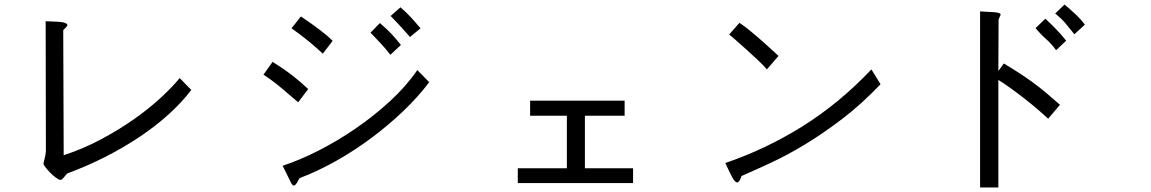

<svg xmlns="http://www.w3.org/2000/svg" viewBox="-20 -753 5040 841"><path d="M767 -411 818 -359Q776 -304 718.5 -252Q661 -200 591.5 -153.5Q522 -107 441.5 -66Q361 -25 274 7Q261 23 255.5 29Q250 35 245 35Q238 35 224.5 25Q211 15 198.5 2Q186 -11 177 -23Q168 -35 171 -40Q173 -49 176 -60.5Q179 -72 181 -89L180 -660Q199 -659 216.5 -658.5Q234 -658 247 -656.5Q260 -655 267.5 -651.5Q275 -648 275 -642Q275 -638 257 -621L259 -73Q347 -102 426 -144.5Q505 -187 570.5 -233.5Q636 -280 686 -326.5Q736 -373 767 -411Z M1808 -446 1860 -393Q1812 -329 1746.5 -266.5Q1681 -204 1606.5 -148.5Q1532 -93 1452 -48Q1372 -3 1293 27Q1290 30 1283.5 42.5Q1277 55 1269 60Q1265 60 1261 56.5Q1257 53 1255 48L1218 -27Q1292 -51 1375.5 -93.5Q1459 -136 1539 -191Q1619 -246 1689.5 -311Q1760 -376 1808 -446ZM1603 -610 1644 -652Q1676 -625 1697 -602Q1718 -579 1736 -556L1690 -513Q1670 -539 1648 -562.5Q1626 -586 1603 -610ZM1691 -683 1734 -721Q1748 -709 1758.5 -699Q1769 -689 1778.5 -678.5Q1788 -668 1798.5 -656.5Q1809 -645 1822 -629L1776 -591Q1764 -604 1755 -614.5Q1746 -625 1737 -634.5Q1728 -644 1717.5 -655.5Q1707 -667 1691 -683ZM1257 -629 1298 -681Q1325 -663 1345 -648.5Q1365 -634 1381 -622Q1397 -610 1410.5 -598.5Q1424 -587 1437 -574L1394 -518Q1362 -548 1328 -575.5Q1294 -603 1257 -629ZM1134 -426 1174 -482Q1192 -471 1213.5 -456.5Q1235 -442 1256.5 -425.5Q1278 -409 1297 -392.5Q1316 -376 1330 -363L1286 -305Q1251 -335 1212.5 -367.5Q1174 -400 1134 -426Z M2753 -16V49H2248V-16H2463V-246H2302V-312H2716V-246H2542V-16Z M3174 -602 3219 -653Q3239 -640 3267 -617Q3295 -594 3321.5 -570.5Q3348 -547 3367.5 -529Q3387 -511 3390 -508L3339 -449Q3327 -464 3301.5 -488Q3276 -512 3249.5 -536Q3223 -560 3201.5 -578.5Q3180 -597 3174 -602ZM3797 -449 3837 -384Q3754 -297 3669.5 -232.5Q3585 -168 3505.5 -120Q3426 -72 3354.5 -39Q3283 -6 3228 18Q3219 46 3209 46Q3199 46 3186.5 22Q3174 -2 3157 -39Q3334 -99 3495.5 -200Q3657 -301 3797 -449Z M4353 -442 4377 -475Q4417 -451 4447.5 -431Q4478 -411 4506 -390.5Q4534 -370 4561.5 -347Q4589 -324 4623 -294L4571 -233Q4551 -252 4524 -275Q4497 -298 4467 -321.5Q4437 -345 4407 -366.5Q4377 -388 4353 -403V68H4273V-703Q4299 -701 4316.5 -700.5Q4334 -700 4344 -698.5Q4354 -697 4358.5 -695Q4363 -693 4363 -688Q4362 -686 4359.5 -680.5Q4357 -675 4354 -667ZM4516 -630 4559 -671Q4587 -645 4608 -623Q4629 -601 4650 -575L4606 -533Q4586 -561 4561.5 -582.5Q4537 -604 4516 -630ZM4602 -694 4643 -733Q4665 -715 4690 -691.5Q4715 -668 4732 -645L4686 -603Q4663 -632 4646.5 -651.5Q4630 -671 4602 -694Z"/></svg>

Font: D2Coding ligature
Style: Regular
Weight: 400
Monospace: yes
Designer: Yong-Rak Park; Jeong-Hwan Yoon; Sang-Min Lee;
Foundry: NHN Corporation
Version: Version 1.3.2; Build 20180524